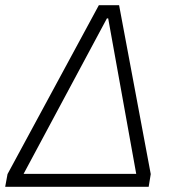

<svg xmlns="http://www.w3.org/2000/svg" viewBox="-24 -720 677 740"><path d="M5 -49 357 -700H435L557 -49L549 0H-4ZM501 -50 393 -649H388L67 -50Z"/></svg>

Font: Chakra Petch Light
Style: Italic
Weight: 300
Italic angle: -10°
Designer: Katatrad Aksorn Co.,Ltd.
Foundry: Cadson Demak Co.,Ltd.
Version: Version 1.000; ttfautohint (v1.6)